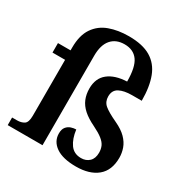

<svg xmlns="http://www.w3.org/2000/svg" viewBox="-176 -913 1036 1070"><g transform="rotate(30 342.0 -378.5)"><path d="M456 10Q371 10 326.5 -21Q282 -52 282 -103Q282 -130 294 -144.5Q306 -159 323 -164.5Q340 -170 355 -170Q362 -114 386.5 -79.5Q411 -45 457 -45Q489 -45 509.5 -64.5Q530 -84 530 -121Q530 -144 522 -162.5Q514 -181 492 -198.5Q470 -216 431 -235Q385 -257 357 -282Q329 -307 316.5 -337.5Q304 -368 304 -405Q304 -471 347.5 -505.5Q391 -540 467 -543Q467 -636 438 -676Q409 -716 352 -716Q297 -716 266.5 -680.5Q236 -645 236 -576V0H12V-49H44Q70 -49 88.5 -60.5Q107 -72 107 -116V-475H26V-536H107V-554Q107 -633 139 -680Q171 -727 226 -747Q281 -767 350 -767Q439 -767 491.5 -735.5Q544 -704 567.5 -642.5Q591 -581 591 -491H529Q478 -491 447.5 -475Q417 -459 417 -419Q417 -385 441 -364.5Q465 -344 525 -316Q570 -295 595.5 -269Q621 -243 631.5 -213.5Q642 -184 642 -153Q642 -72 592.5 -31Q543 10 456 10Z"/></g></svg>

Font: Noto Serif Vithkuqi SemiBold
Style: Regular
Weight: 600
Version: Version 1.005